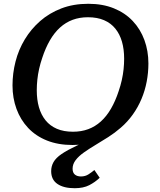

<svg xmlns="http://www.w3.org/2000/svg" viewBox="-20 -748 845 1013"><path d="M444 -657Q400 -657 363.5 -643.5Q327 -630 297 -603Q267 -576 243.5 -535.5Q220 -495 203 -443Q193 -414 186.5 -385Q180 -356 177 -327.5Q174 -299 174 -272Q174 -222 185.5 -182Q197 -142 220.5 -113Q244 -84 280 -68.5Q316 -53 365 -53Q409 -53 445.5 -66.5Q482 -80 512 -107Q542 -134 565.5 -174.5Q589 -215 606 -267Q616 -296 622.5 -325Q629 -354 632 -382.5Q635 -411 635 -438Q635 -488 623.5 -528Q612 -568 588.5 -597Q565 -626 529 -641.5Q493 -657 444 -657ZM763 -413Q763 -365 754 -317.5Q745 -270 726.5 -226Q708 -182 680.5 -143.5Q653 -105 617 -74Q586 -47 551.5 -25Q517 -3 483.5 17Q450 37 422.5 56.5Q395 76 379 97Q363 118 363 142Q363 163 375 173Q387 183 407 183Q430 183 447.5 171.5Q465 160 478 149L506 190Q482 213 451 229Q420 245 374 245Q316 245 283 222.5Q250 200 250 155Q250 129 262.5 107Q275 85 305 64.5Q335 44 385 20.5Q435 -3 511 -34L472 -1Q456 5 438 9.5Q420 14 401 15.5Q382 17 363 17Q287 17 228 -6.5Q169 -30 128.5 -73Q88 -116 67 -173.5Q46 -231 46 -297Q46 -361 62 -423.5Q78 -486 111 -540.5Q144 -595 192 -637Q240 -679 303.5 -703.5Q367 -728 446 -728Q522 -728 581 -704Q640 -680 680.5 -637Q721 -594 742 -536.5Q763 -479 763 -413Z"/></svg>

Font: Roboto Serif Medium
Style: Italic
Weight: 500
Italic angle: -10°
Designer: Greg Gazdowicz
Foundry: Commercial Type
Version: Version 1.008